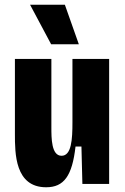

<svg xmlns="http://www.w3.org/2000/svg" viewBox="-20 -777 529 811"><path d="M196 -590H313L254 -757H107ZM175 14C250 14 285 -34 299 -158H324L328 0H441V-528H286V-260C286 -188 282 -119 240 -119C197 -119 197 -193 197 -240V-528H43V-211C43 -129 43 14 175 14Z"/></svg>

Font: Bricolage Grotesque 10pt Condensed ExtraBold
Style: Regular
Weight: 800
Width: 3
Designer: Mathieu Triay
Foundry: Atelier Triay
Version: Version 1.000;gftools[0.9.29]